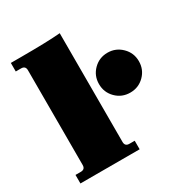

<svg xmlns="http://www.w3.org/2000/svg" viewBox="-152 -758 836 876"><g transform="rotate(-30 266.0 -320.5)"><path d="M22 0V-45H50Q73 -45 73 -68V-567Q73 -590 50 -590H22V-635H74Q217 -635 283 -641V-68Q283 -45 306 -45H334V0ZM427 -455Q470 -455 501 -424.5Q532 -394 532 -350Q532 -306 501.5 -275.5Q471 -245 427 -245Q383 -245 352.5 -275.5Q322 -306 322 -350Q322 -394 352.5 -424.5Q383 -455 427 -455Z"/></g></svg>

Font: Arapey Black
Style: Regular
Weight: 900
Designer: Eduardo Rodriguez Tunni
Foundry: Eduardo Rodriguez Tunni
Version: Version 4.000